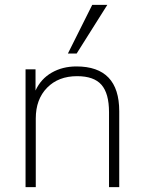

<svg xmlns="http://www.w3.org/2000/svg" viewBox="-20 -769 593 789"><path d="M470 -312V0H428V-308Q428 -385 397 -420.5Q366 -456 297 -456Q220 -456 173.5 -408.5Q127 -361 127 -282V0H85V-484H126V-397Q148 -445 192.5 -470.5Q237 -496 294 -496Q470 -496 470 -312ZM295 -549H259L359 -749H421Z"/></svg>

Font: wassup Sans
Style: Light
Weight: 200
Version: Version 2.001